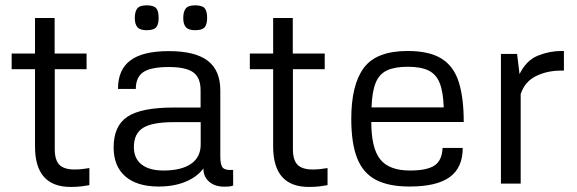

<svg xmlns="http://www.w3.org/2000/svg" viewBox="-20 -699 2197 731"><path d="M309.6 -435.5H188.5V-130.9Q188.5 -89.4 206.3 -71.5Q224.1 -53.7 263.7 -53.7Q279.3 -53.7 293.7 -55.4Q308.1 -57.1 320.3 -59.1V5.9Q307.6 8.3 290.5 10.5Q273.4 12.7 249 12.7Q113.3 12.7 113.3 -141.1V-435.5H24.4V-495.1H113.3V-630.4H188V-495.1H309.6Z M497.1 -360.4H429.2Q429.2 -434.1 476.6 -469.2Q523.9 -504.4 622.6 -504.4Q722.7 -504.4 770.8 -467.8Q818.8 -431.2 818.8 -355V-103Q818.8 -70.3 828.6 -60.1Q838.4 -49.8 867.7 -52.2V7.3Q858.4 10.7 851.1 11.2Q843.8 11.7 833.5 11.7Q797.9 11.7 776.1 -7.3Q754.4 -26.4 754.4 -57.6Q730 -24.9 685.8 -6.8Q641.6 11.2 584 11.2Q501.5 11.2 457 -27.6Q412.6 -66.4 412.6 -137.7Q412.6 -219.7 465.1 -254.6Q517.6 -289.6 641.1 -289.6H743.7V-355.5Q743.7 -403.3 715.8 -423.6Q688 -443.8 622.6 -443.8Q554.7 -443.8 525.9 -424.6Q497.1 -405.3 497.1 -360.4ZM744.1 -148.9V-233.9H640.6Q559.6 -233.9 524.7 -212.2Q489.7 -190.4 489.7 -139.2Q489.7 -95.7 519 -72.8Q548.3 -49.8 602.1 -49.8Q670.4 -49.8 707.3 -75.2Q744.1 -100.6 744.1 -148.9ZM538.1 -678.7Q564.9 -678.7 574.5 -668Q584 -657.2 584 -630.4Q584 -606.9 575 -595.5Q565.9 -584 538.1 -584Q513.2 -584 503.2 -595.5Q493.2 -606.9 493.2 -630.4Q493.2 -654.3 502.4 -666.5Q511.7 -678.7 538.1 -678.7ZM722.7 -678.7Q749.5 -678.7 759 -668Q768.6 -657.2 768.6 -630.4Q768.6 -606.9 759.5 -595.5Q750.5 -584 722.7 -584Q697.8 -584 687.7 -595.5Q677.7 -606.9 677.7 -630.4Q677.7 -654.3 687 -666.5Q696.3 -678.7 722.7 -678.7Z M1216.3 -435.5H1095.2V-130.9Q1095.2 -89.4 1113 -71.5Q1130.9 -53.7 1170.4 -53.7Q1186 -53.7 1200.4 -55.4Q1214.8 -57.1 1227.1 -59.1V5.9Q1214.4 8.3 1197.3 10.5Q1180.2 12.7 1155.8 12.7Q1020 12.7 1020 -141.1V-435.5H931.2V-495.1H1020V-630.4H1094.7V-495.1H1216.3Z M1539.1 11.2Q1459.5 11.2 1410.6 -14.6Q1361.8 -40.5 1339.6 -97.2Q1317.4 -153.8 1317.4 -246.6Q1317.4 -376 1365 -440.4Q1412.6 -504.9 1532.2 -504.9Q1614.7 -504.9 1661.1 -475.8Q1707.5 -446.8 1726.6 -386.7Q1745.6 -326.7 1745.6 -234.4H1393.6Q1393.6 -135.3 1427.5 -92.5Q1461.4 -49.8 1541 -49.8Q1606 -49.8 1634.5 -69.1Q1663.1 -88.4 1665 -135.7H1741.7Q1741.7 -60.5 1692.1 -24.7Q1642.6 11.2 1539.1 11.2ZM1394.5 -290H1669.4Q1667.5 -349.1 1654.1 -382.8Q1640.6 -416.5 1611.3 -430.7Q1582 -444.8 1532.2 -444.8Q1482.4 -444.8 1452.9 -430.7Q1423.3 -416.5 1409.9 -382.8Q1396.5 -349.1 1394.5 -290Z M1948.7 -493.7 1958 -417Q1983.9 -469.2 2027.8 -487.1Q2071.8 -504.9 2117.7 -504.9H2127V-430.2H2116.2Q2063 -430.2 2020.5 -409.2Q1978 -388.2 1962.4 -340.8V0H1887.2V-493.7Z"/></svg>

Font: Metrophobic
Style: Regular
Weight: 400
Designer: Vernon Adams
Foundry: Vernon Adams
Version: Version 3.200; ttfautohint (v1.8.4.7-5d5b);gftools[0.9.23]